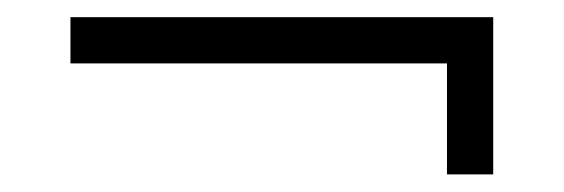

<svg xmlns="http://www.w3.org/2000/svg" viewBox="-20 -396 640 218"><path d="M487.5 -198V-324H60V-376.5H540V-198Z"/></svg>

Font: Manrope ExtraLight Light
Style: Regular
Weight: 300
Version: Version 4.504